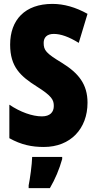

<svg xmlns="http://www.w3.org/2000/svg" viewBox="-20 -744 494 985"><path d="M429 -217C429 -312 383 -369 297 -422C216 -471 204 -486 204 -524C204 -550 219 -570 256 -570C292 -570 334 -555 384 -524L429 -673C368 -707 308 -724 249 -724C108 -724 32 -642 32 -515C32 -401 85 -353 169 -300C247 -251 256 -231 256 -200C256 -169 237 -147 195 -147C146 -147 84 -169 28 -207V-35C89 -1 143 10 205 10C342 10 429 -84 429 -217ZM299 72V61H145C144 101 134 173 127 207V221H236C263 175 284 125 299 72Z"/></svg>

Font: Noto Sans Myanmar ExtraCondensed Black
Style: Regular
Weight: 900
Width: 2
Designer: Monotype Design Team
Foundry: Monotype Imaging Inc.
Version: Version 2.107